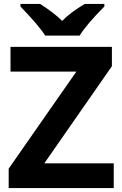

<svg xmlns="http://www.w3.org/2000/svg" viewBox="-20 -951 619 971"><path d="M555.2 0H23.9V-98.1L366.2 -588.9H33.2V-713.9H545.9V-616.2L204.1 -125H555.2ZM83.5 -931.2H182.6Q254.4 -885.7 294.4 -845.2Q335.4 -887.7 408.7 -931.2H507.8V-918Q418.5 -828.6 382.8 -771H208.5Q178.2 -819.8 83.5 -918Z"/></svg>

Font: NotoSans-Bold
Style: Bold
Weight: 700
Designer: Monotype Design team
Foundry: Monotype Imaging Inc.
Version: Version 1.04